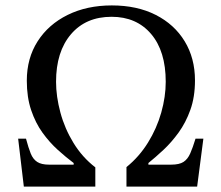

<svg xmlns="http://www.w3.org/2000/svg" viewBox="-20 -689 817 709"><path d="M332 0H68L47 -177H76Q85 -143 93.5 -122Q102 -101 117.5 -91Q133 -81 161 -81H252V-87Q224 -108 193.5 -135.5Q163 -163 137 -199Q111 -235 95 -282.5Q79 -330 79 -391Q79 -474 119 -536.5Q159 -599 230 -634Q301 -669 393 -669Q486 -669 555 -634Q624 -599 662 -536.5Q700 -474 700 -392Q700 -331 683 -283.5Q666 -236 639.5 -199.5Q613 -163 583.5 -135.5Q554 -108 528 -87V-81H612Q642 -81 657.5 -91Q673 -101 682.5 -122.5Q692 -144 702 -177H731L708 0H447V-72Q494 -110 526.5 -162.5Q559 -215 575.5 -273.5Q592 -332 592 -387Q592 -500 538 -563.5Q484 -627 392 -627Q297 -627 242 -562.5Q187 -498 187 -387Q187 -333 203 -273.5Q219 -214 251.5 -161Q284 -108 332 -71Z"/></svg>

Font: STIX Two Text
Style: Regular
Weight: 400
Designer: Ross Mills, John Hudson & Paul Hanslow, Tiro Typeworks Ltd; with prior portions MicroPress Inc., and Coen Hoffman.
Foundry: Tiro Typeworks Ltd
Version: Version 2.13 b171